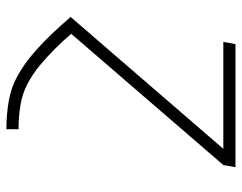

<svg xmlns="http://www.w3.org/2000/svg" viewBox="-100 -470 775 616"><g transform="rotate(90 288.0 -162.5)"><path d="M394 205H395V166H394Q356 166 318.5 160Q281 154 249 137Q217 120 189.5 97Q162 74 137 49Q112 24 89 -3L510 -491L517 -530H122L115 -491H458L34 0H36Q63 32 92.5 62.5Q122 93 154 120.5Q186 148 223.5 169Q261 190 305 197.5Q349 205 394 205Z"/></g></svg>

Font: Iosevka Sparkle Extralight
Style: Italic
Weight: 200
Italic angle: -9°
Designer: Belleve Invis
Foundry: Belleve Invis
Version: Version 4.5.0; ttfautohint (v1.8.3)